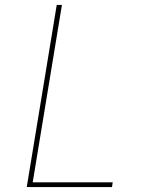

<svg xmlns="http://www.w3.org/2000/svg" viewBox="-20 -755 616 775"><path d="M88 0H432L435 -19H112L230 -735H209Z"/></svg>

Font: Iosevka Sparkle Thin
Style: Italic
Weight: 100
Italic angle: -9°
Designer: Belleve Invis
Foundry: Belleve Invis
Version: Version 4.5.0; ttfautohint (v1.8.3)